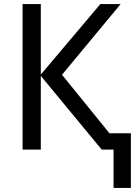

<svg xmlns="http://www.w3.org/2000/svg" viewBox="-20 -734 676 942"><path d="M472.2 -713.9 180.2 -368.2V-713.9H90.8V0H180.2V-361.8L479 0H537.1V188H622.1V-80.1H517.1L284.2 -367.2L571.8 -713.9Z"/></svg>

Font: Avrile Sans
Style: Regular
Weight: 400
Designer: Monotype Design Team, Google (font), Stefan Peev (BGR Cyrillic), Cristiano Sobral (main changes)
Foundry: The Avrile Sans Project Authors
Version: Version 3.110